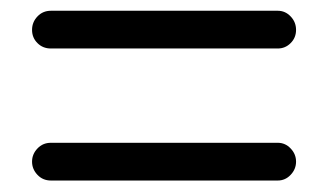

<svg xmlns="http://www.w3.org/2000/svg" viewBox="-20 -542 595 348"><path d="M72.3 -454.1Q57.6 -454.1 47.9 -463.9Q38.1 -473.6 38.1 -487.8Q38.1 -502 47.9 -512.2Q57.6 -522.5 72.3 -522.5H483.4Q497.1 -522.5 506.8 -512.2Q516.6 -502 516.6 -487.8Q516.6 -473.6 506.8 -463.9Q497.1 -454.1 483.4 -454.1ZM72.3 -214.8Q57.6 -214.8 47.9 -225.1Q38.1 -235.4 38.1 -249Q38.1 -262.7 47.9 -272.9Q57.6 -283.2 72.3 -283.2H483.4Q497.1 -283.2 506.8 -272.9Q516.6 -262.7 516.6 -249Q516.6 -235.4 506.8 -225.1Q497.1 -214.8 483.4 -214.8Z"/></svg>

Font: Gen Jyuu Gothic Regular
Style: Regular
Weight: 400
Designer: [Source Han Sans]
Ryoko NISHIZUKA  (kana & ideographs); Paul D. Hunt (Latin, Greek & Cyrillic); Wenlong ZHANG  (bopomofo
Version: Version 1.002.20150607